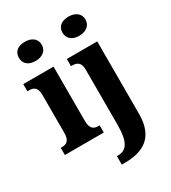

<svg xmlns="http://www.w3.org/2000/svg" viewBox="-237 -891 1118 1252"><g transform="rotate(-30 322.5 -265.0)"><path d="M154 -626C201 -626 241 -650 241 -698C241 -748 201 -770 154 -770C106 -770 69 -748 69 -698C69 -650 106 -626 154 -626ZM483 -626C529 -626 570 -650 570 -698C570 -748 529 -770 483 -770C435 -770 397 -748 397 -698C397 -650 435 -626 483 -626ZM12 0H305V-54H295C261 -54 236 -69 236 -126V-536H8V-482H23C56 -482 81 -467 81 -414V-127C81 -70 57 -54 22 -54H12ZM302 240H321C464 240 565 187 565 8V-536H336V-482H340C377 -482 408 -473 408 -415V-2C408 135 373 176 309 176H302Z"/></g></svg>

Font: Noto Serif Sinhala Condensed ExtraBold
Style: Regular
Weight: 800
Width: 3
Designer: Jelle Bosma - Monotype Design Team
Foundry: Monotype Imaging Inc.
Version: Version 2.007